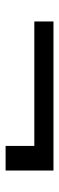

<svg xmlns="http://www.w3.org/2000/svg" viewBox="223 -554 215 702"><g transform="rotate(90 331.0 -202.5)"><path d="M513 -115V-220H58V-290H603V-115Z"/></g></svg>

Font: Philosopher
Style: Bold
Weight: 700
Designer: Jovanny Lemonad
Foundry: Jovanny Lemonad
Version: Version 2.000